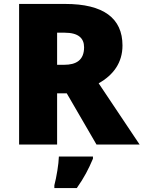

<svg xmlns="http://www.w3.org/2000/svg" viewBox="-20 -734 729 975"><path d="M311 -714H77V0H270V-260H319L470 0H689L481 -311C556 -353 602 -416 602 -503C602 -642 505 -714 311 -714ZM308 -568C378 -568 407 -540 407 -494C407 -427 365 -405 306 -405H270V-568ZM452 72V61H279C278 99 267 165 256 207V221H370C408 167 429 126 452 72Z"/></svg>

Font: Noto Sans Gurmukhi Black
Style: Regular
Weight: 900
Designer: Jelle Bosma - Monotype Design Team
Foundry: Monotype Imaging Inc.
Version: Version 2.004